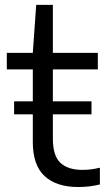

<svg xmlns="http://www.w3.org/2000/svg" viewBox="-20 -760 441 790"><path d="M38 -289.5V-343H356.5V-289.5ZM301.5 9.5Q212.5 9.5 163.8 -35.2Q115 -80 115 -175.5V-542.5L129 -740H197.5V-190Q197.5 -119 228.5 -90Q259.5 -61 319.5 -61Q336 -61 353 -63Q370 -65 391 -70V-1Q368.5 4.5 346.5 7Q324.5 9.5 301.5 9.5ZM8 -474.5V-542.5H382.5V-474.5Z"/></svg>

Font: Encode Sans SemiExpanded
Style: Regular
Weight: 400
Width: 6
Designer: Multiple Designers
Foundry: Impallari Type
Version: Version 3.002